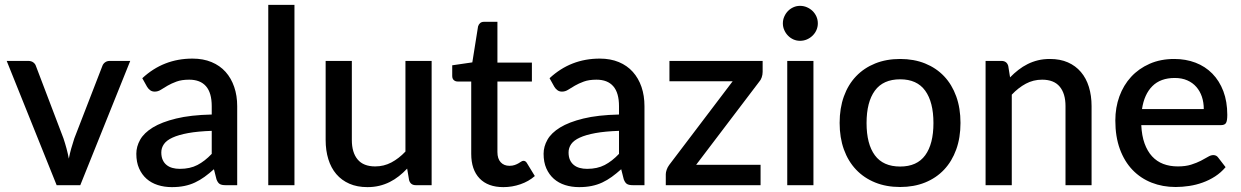

<svg xmlns="http://www.w3.org/2000/svg" viewBox="-20 -760 5092 788"><path d="M514.5 -510 309.5 0H212.5L7.5 -510H96Q108.5 -510 116.8 -503.8Q125 -497.5 127.5 -489L240.5 -192Q247.5 -171 253 -150.5Q258.5 -130 262.5 -109Q266.5 -130 272.2 -150.2Q278 -170.5 285 -192L400 -489Q403 -498 411 -504Q419 -510 430.5 -510Z M849 -223Q791.5 -221 752 -213.8Q712.5 -206.5 688 -195.2Q663.5 -184 652.8 -168.5Q642 -153 642 -134.5Q642 -116.5 647.8 -103.8Q653.5 -91 663.8 -82.8Q674 -74.5 687.8 -70.8Q701.5 -67 718 -67Q760 -67 790.2 -82.8Q820.5 -98.5 849 -128.5ZM564 -439Q650.5 -519.5 770 -519.5Q814 -519.5 848.2 -505.2Q882.5 -491 905.8 -465Q929 -439 941.2 -403.2Q953.5 -367.5 953.5 -324V0H905.5Q890 0 882 -4.8Q874 -9.5 868.5 -24L858 -65.5Q838.5 -48 819.5 -34.2Q800.5 -20.5 780.2 -11Q760 -1.5 736.8 3.2Q713.5 8 685.5 8Q654.5 8 627.8 -0.5Q601 -9 581.5 -26.2Q562 -43.5 550.8 -69Q539.5 -94.5 539.5 -129Q539.5 -158.5 555.2 -186.5Q571 -214.5 607.2 -236.8Q643.5 -259 702.8 -273.5Q762 -288 849 -290V-324Q849 -379 825.5 -406Q802 -433 756.5 -433Q725.5 -433 704.5 -425.2Q683.5 -417.5 668 -408.5Q652.5 -399.5 640.5 -391.8Q628.5 -384 615 -384Q604 -384 596.2 -389.8Q588.5 -395.5 583.5 -404Z M1188.5 -740V0H1081V-740Z M1751.5 -510V0H1686.5Q1665 0 1659 -20.5L1651 -68Q1635 -51 1617.2 -37Q1599.5 -23 1579.5 -13Q1559.5 -3 1536.8 2.5Q1514 8 1488 8Q1446 8 1414 -6Q1382 -20 1360.2 -45.5Q1338.5 -71 1327.5 -106.8Q1316.5 -142.5 1316.5 -185.5V-510H1424V-185.5Q1424 -134 1447.8 -105.5Q1471.5 -77 1520 -77Q1555.5 -77 1586.2 -93.2Q1617 -109.5 1644 -138V-510Z M2046 8Q1982.5 8 1948.2 -27.8Q1914 -63.5 1914 -128.5V-425.5H1858Q1849 -425.5 1842.5 -431.2Q1836 -437 1836 -448.5V-492L1918.5 -504L1942 -651.5Q1944.5 -660 1950.5 -665.2Q1956.5 -670.5 1966.5 -670.5H2021.5V-503H2163V-425.5H2021.5V-136Q2021.5 -108.5 2035 -94Q2048.5 -79.5 2071 -79.5Q2083.5 -79.5 2092.5 -82.8Q2101.5 -86 2108 -89.8Q2114.5 -93.5 2119.2 -96.8Q2124 -100 2128.5 -100Q2137.5 -100 2143 -90L2175 -37.5Q2150 -15.5 2116 -3.8Q2082 8 2046 8Z M2520.5 -223Q2463 -221 2423.5 -213.8Q2384 -206.5 2359.5 -195.2Q2335 -184 2324.2 -168.5Q2313.5 -153 2313.5 -134.5Q2313.5 -116.5 2319.2 -103.8Q2325 -91 2335.2 -82.8Q2345.5 -74.5 2359.2 -70.8Q2373 -67 2389.5 -67Q2431.5 -67 2461.8 -82.8Q2492 -98.5 2520.5 -128.5ZM2235.5 -439Q2322 -519.5 2441.5 -519.5Q2485.5 -519.5 2519.8 -505.2Q2554 -491 2577.2 -465Q2600.5 -439 2612.8 -403.2Q2625 -367.5 2625 -324V0H2577Q2561.5 0 2553.5 -4.8Q2545.5 -9.5 2540 -24L2529.5 -65.5Q2510 -48 2491 -34.2Q2472 -20.5 2451.8 -11Q2431.5 -1.5 2408.2 3.2Q2385 8 2357 8Q2326 8 2299.2 -0.5Q2272.5 -9 2253 -26.2Q2233.5 -43.5 2222.2 -69Q2211 -94.5 2211 -129Q2211 -158.5 2226.8 -186.5Q2242.5 -214.5 2278.8 -236.8Q2315 -259 2374.2 -273.5Q2433.5 -288 2520.5 -290V-324Q2520.5 -379 2497 -406Q2473.5 -433 2428 -433Q2397 -433 2376 -425.2Q2355 -417.5 2339.5 -408.5Q2324 -399.5 2312 -391.8Q2300 -384 2286.5 -384Q2275.5 -384 2267.8 -389.8Q2260 -395.5 2255 -404Z M3110 -465Q3110 -453.5 3106.2 -442.5Q3102.5 -431.5 3095.5 -424L2837 -83.5H3101.5V0H2712.5V-45Q2712.5 -52.5 2716 -63Q2719.5 -73.5 2726.5 -83L2987 -426.5H2727.5V-510H3110Z M3318.5 -510V0H3211V-510ZM3336.5 -664Q3336.5 -649.5 3330.8 -636.5Q3325 -623.5 3315 -613.8Q3305 -604 3291.8 -598.2Q3278.5 -592.5 3263.5 -592.5Q3249 -592.5 3236.2 -598.2Q3223.5 -604 3214 -613.8Q3204.5 -623.5 3198.8 -636.5Q3193 -649.5 3193 -664Q3193 -679 3198.8 -692Q3204.5 -705 3214 -714.8Q3223.5 -724.5 3236.2 -730.2Q3249 -736 3263.5 -736Q3278.5 -736 3291.8 -730.2Q3305 -724.5 3315 -714.8Q3325 -705 3330.8 -692Q3336.5 -679 3336.5 -664Z M3674.5 -518Q3731 -518 3776.8 -499.5Q3822.5 -481 3854.8 -447Q3887 -413 3904.5 -364.5Q3922 -316 3922 -255.5Q3922 -195 3904.5 -146.5Q3887 -98 3854.8 -63.8Q3822.5 -29.5 3776.8 -11Q3731 7.5 3674.5 7.5Q3617.5 7.5 3571.8 -11Q3526 -29.5 3493.5 -63.8Q3461 -98 3443.5 -146.5Q3426 -195 3426 -255.5Q3426 -316 3443.5 -364.5Q3461 -413 3493.5 -447Q3526 -481 3571.8 -499.5Q3617.5 -518 3674.5 -518ZM3674.5 -76.5Q3743.5 -76.5 3777.2 -122.8Q3811 -169 3811 -255Q3811 -341 3777.2 -387.8Q3743.5 -434.5 3674.5 -434.5Q3604.5 -434.5 3570.5 -387.8Q3536.5 -341 3536.5 -255Q3536.5 -169 3570.5 -122.8Q3604.5 -76.5 3674.5 -76.5Z M4125.5 -442.5Q4142 -459.5 4159.8 -473.2Q4177.5 -487 4197.5 -497Q4217.5 -507 4240 -512.5Q4262.5 -518 4289 -518Q4331 -518 4362.8 -504Q4394.5 -490 4416.2 -464.5Q4438 -439 4449 -403.2Q4460 -367.5 4460 -324.5V0H4353V-324.5Q4353 -376 4329.2 -404.5Q4305.5 -433 4257 -433Q4221 -433 4190.2 -416.5Q4159.5 -400 4132.5 -371.5V0H4025V-510H4090Q4112 -510 4118 -489.5Z M4920.5 -312.5Q4920.5 -339.5 4912.8 -362.8Q4905 -386 4890 -403.2Q4875 -420.5 4852.8 -430.2Q4830.5 -440 4801.5 -440Q4743 -440 4709.5 -406.5Q4676 -373 4667 -312.5ZM4664 -246.5Q4666 -203 4677.5 -171.2Q4689 -139.5 4708.2 -118.5Q4727.5 -97.5 4754.2 -87.2Q4781 -77 4814 -77Q4845.5 -77 4868.5 -84.2Q4891.5 -91.5 4908.5 -100.2Q4925.5 -109 4937.5 -116.2Q4949.5 -123.5 4959.5 -123.5Q4972.5 -123.5 4979.5 -113.5L5010 -74Q4991 -51.5 4967 -36Q4943 -20.5 4916 -10.8Q4889 -1 4860.5 3.2Q4832 7.5 4805 7.5Q4752 7.5 4706.8 -10.2Q4661.5 -28 4628.2 -62.5Q4595 -97 4576.2 -148Q4557.5 -199 4557.5 -265.5Q4557.5 -318.5 4574.2 -364.5Q4591 -410.5 4622.2 -444.5Q4653.5 -478.5 4698.2 -498.2Q4743 -518 4799.5 -518Q4846.5 -518 4886.5 -502.8Q4926.5 -487.5 4955.5 -458Q4984.5 -428.5 5000.8 -385.8Q5017 -343 5017 -288.5Q5017 -263.5 5011.5 -255Q5006 -246.5 4991.5 -246.5Z"/></svg>

Font: Lato 2
Style: Regular
Weight: 600
Designer: Lukasz Dziedzic with Adam Twardoch and Botio Nikoltchev
Foundry: tyPoland Lukasz Dziedzic
Version: Version 2.015; 2015-08-06; http://www.latofonts.com/